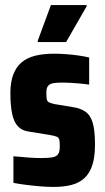

<svg xmlns="http://www.w3.org/2000/svg" viewBox="-20 -730 416 758"><path d="M191 8Q166 8 137 5.5Q108 3 81 -0.5Q54 -4 33 -8V-113Q50 -112 64.5 -110.5Q79 -109 92.5 -108Q106 -107 119 -106.5Q132 -106 143 -106Q172 -106 187.5 -109Q203 -112 209.5 -121.5Q216 -131 216 -151Q216 -168 214.5 -177Q213 -186 204.5 -190Q196 -194 177 -197L91 -211Q66 -215 50.5 -231.5Q35 -248 28 -280.5Q21 -313 21 -363Q21 -406 32.5 -436Q44 -466 65.5 -484Q87 -502 119 -510Q151 -518 194 -518Q217 -518 243 -516Q269 -514 292.5 -510.5Q316 -507 332 -503V-396Q311 -399 292.5 -400.5Q274 -402 258 -403Q242 -404 228 -404Q204 -404 190 -401.5Q176 -399 169.5 -390.5Q163 -382 163 -364Q163 -347 164.5 -338.5Q166 -330 173.5 -326Q181 -322 196 -319L268 -307Q296 -303 316 -290Q336 -277 345.5 -247Q355 -217 355 -159Q355 -110 344.5 -78Q334 -46 313.5 -27Q293 -8 262.5 0Q232 8 191 8ZM129 -564V-569L181 -710H322V-705L241 -564Z"/></svg>

Font: Saira Condensed ExtraBold
Style: Regular
Weight: 800
Width: 3
Designer: Hector Gatti with collaboration of the Omnibus-Type team
Foundry: Omnibus-Type
Version: Version 1.101